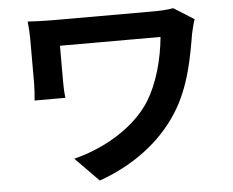

<svg xmlns="http://www.w3.org/2000/svg" viewBox="-54 -795 1108 913"><g transform="rotate(-5 500.0 -338.0)"><path d="M805 -731C779 -726 744 -724 710 -724H232C186 -724 142 -726 110 -728C113 -701 115 -671 115 -644V-433C115 -407 113 -382 110 -351H257C253 -383 253 -418 253 -433V-600H733C723 -492 692 -381 642 -300C563 -175 409 -92 274 -59L386 55C546 -1 682 -101 765 -232C843 -353 866 -498 884 -603C887 -617 896 -655 902 -670Z"/></g></svg>

Font: Noto Sans Mono CJK JP Bold
Style: Regular
Weight: 700
Designer: Ryoko NISHIZUKA (kana & ideographs); Paul D. Hunt (Latin, Greek & Cyrillic); Wenlong ZHANG (bopomofo); Sandoll Communica
Foundry: Adobe Systems Incorporated
Version: Version 1.004;PS 1.004;hotconv 1.0.82;makeotf.lib2.5.63406